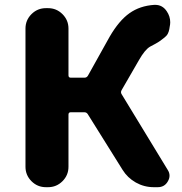

<svg xmlns="http://www.w3.org/2000/svg" viewBox="-20 -778 758 798"><path d="M485.4 -403.3Q480.5 -394.5 485.4 -386.7L676.8 -72.3Q684.6 -60.5 684.6 -47.9Q684.6 -36.1 677.7 -24.4Q664.1 0 635.7 0H619.1Q579.1 0 544.4 -19.5Q509.8 -39.1 489.3 -72.3L344.7 -303.7Q339.8 -311.5 330.1 -311.5H274.4Q264.6 -311.5 264.6 -301.8V-85Q264.6 -49.8 239.7 -24.9Q214.8 0 179.7 0H170.9Q135.7 0 110.8 -24.9Q85.9 -49.8 85.9 -85V-659.2Q85.9 -694.3 110.8 -719.2Q135.7 -744.1 170.9 -744.1H179.7Q214.8 -744.1 239.7 -719.2Q264.6 -694.3 264.6 -659.2V-464.8Q264.6 -455.1 274.4 -455.1H331.1Q340.8 -455.1 345.7 -463.9L435.5 -625Q474.6 -692.4 518.1 -723.1Q561.5 -753.9 621.1 -757.8Q623 -757.8 625 -757.8Q655.3 -757.8 672.9 -731.4Q687.5 -710 687.5 -685.5Q687.5 -676.8 685.5 -668L683.6 -656.2Q681.6 -645.5 676.8 -636.7Q671.9 -627.9 660.6 -619.6Q649.4 -611.3 644.5 -607.4Q639.6 -603.5 622.6 -594.2Q605.5 -585 603.5 -584Q582 -571.3 557.6 -528.3Z"/></svg>

Font: Gen Jyuu GothicX Heavy
Style: Bold
Weight: 900
Designer: [Source Han Sans]
Ryoko NISHIZUKA  (kana & ideographs); Paul D. Hunt (Latin, Greek & Cyrillic); Wenlong ZHANG  (bopomofo
Version: Version 1.002.20150607